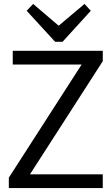

<svg xmlns="http://www.w3.org/2000/svg" viewBox="-20 -959 569 979"><path d="M25 -53 431 -684 468 -630H45V-700H504V-647L98 -16L58 -70H504V0H25ZM443 -904 299 -746H261L116 -904L149 -939L300 -810H258L411 -939Z"/></svg>

Font: Pathway Extreme
Style: Regular
Weight: 400
Designer: Eduardo Rodriguez Tunni
Foundry: Eduardo Rodriguez Tunni
Version: Version 1.001;gftools[0.9.26]